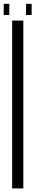

<svg xmlns="http://www.w3.org/2000/svg" viewBox="-35 -997 189 1024"><path d="M89.4 7.8H29.8V-887.2H89.4ZM14.6 -917H-15.1V-976.6H14.6ZM133.8 -917H104V-976.6H133.8Z"/></svg>

Font: Ignotum
Style: Regular
Weight: 400
Designer: GGBot
Version: 0.10